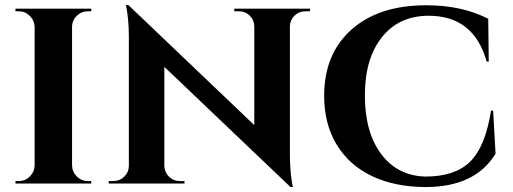

<svg xmlns="http://www.w3.org/2000/svg" viewBox="-20 -735 2053 769"><path d="M345.2 -9.8 345.7 0H42V-9.8H54.7Q81.1 -9.8 99.6 -28.3Q118.2 -46.9 118.7 -72.8V-627.4Q117.7 -653.3 99.1 -671.6Q80.6 -689.9 54.7 -689.9H42V-700.2H345.7L345.2 -689.9H332.5Q306.6 -689.9 287.8 -671.9Q269 -653.8 268.6 -627.9V-72.8Q269 -46.9 287.6 -28.3Q306.2 -9.8 332.5 -9.8Z M918.5 -700.2H1221.7L1221.2 -689.9H1203.1Q1177.7 -689.9 1159.9 -672.6Q1142.1 -655.3 1141.1 -630.4V-113.8Q1141.1 -80.6 1144 -48.6Q1147 -16.6 1149.9 -1L1152.8 14.2H1143.6L638.2 -467.3V-70.3Q639.2 -44.9 657 -27.3Q674.8 -9.8 700.2 -9.8H718.8V0H415.5V-9.8H434.1Q459.5 -9.8 477.5 -27.3Q495.6 -44.9 496.1 -70.3V-589.8Q496.1 -623 493.2 -654.3Q490.2 -685.5 487.3 -700.2L484.4 -714.8H494.1L998.5 -233.9V-629.4Q998 -654.8 980.2 -672.4Q962.4 -689.9 937 -689.9H918.5Z M1946.8 -292H1955.1L1964.8 -119.6Q1883.8 14.2 1684.1 14.2Q1561.5 13.7 1470.2 -29.5Q1378.9 -72.8 1328.6 -155.5Q1278.3 -238.3 1278.3 -351.1Q1278.3 -519 1387.7 -616.5Q1497.1 -713.9 1687 -713.9Q1830.6 -713.9 1935.5 -659.7L1937.5 -488.3H1929.2Q1877.9 -671.9 1696.8 -671.9Q1578.1 -671.9 1509.8 -586.2Q1441.4 -500.5 1441.4 -353Q1441.4 -205.1 1506.8 -117.9Q1572.3 -30.8 1684.1 -27.8Q1801.8 -27.8 1862.8 -87.4Q1923.8 -147 1946.8 -292Z"/></svg>

Font: Cinzel Decorative Bold
Style: Regular
Weight: 700
Designer: Natanael Gama
Version: Version 1.001;PS 001.001;hotconv 1.0.56;makeotf.lib2.0.21325